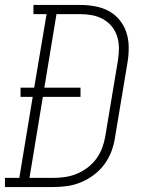

<svg xmlns="http://www.w3.org/2000/svg" viewBox="-54 -755 574 775"><path d="M-34 0V-37H24L78 -364H29V-401H84L134 -698H81V-735H270Q300 -735 330 -729.5Q360 -724 385 -710.5Q410 -697 428.5 -674.5Q447 -652 456 -624.5Q465 -597 465.5 -566.5Q466 -536 461 -505L410 -199Q406 -171 395.5 -143.5Q385 -116 367.5 -92Q350 -68 325.5 -49.5Q301 -31 273.5 -19.5Q246 -8 217.5 -4Q189 0 161 0ZM65 -37H161Q185 -37 209 -40.5Q233 -44 256 -53.5Q279 -63 299.5 -78.5Q320 -94 335 -114.5Q350 -135 358.5 -158Q367 -181 371 -205L422 -511Q426 -536 426 -560.5Q426 -585 419 -607.5Q412 -630 397.5 -648Q383 -666 362.5 -677.5Q342 -689 318 -693.5Q294 -698 270 -698H174L125 -401H271V-364H119Z"/></svg>

Font: Iosevka Slab XLtObl
Style: Regular
Weight: 200
Italic angle: -9°
Monospace: yes
Designer: Belleve Invis
Foundry: Belleve Invis
Version: Version 11.1.1; ttfautohint (v1.8.3)